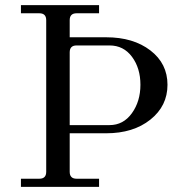

<svg xmlns="http://www.w3.org/2000/svg" viewBox="-20 -732 720 752"><path d="M62 0V-32H134Q161 -32 161 -59V-653Q161 -680 134 -680H62V-712H368V-680H280Q253 -680 253 -653V-586H396Q502 -586 569 -534.5Q636 -483 636 -400Q636 -317 569 -263.5Q502 -210 396 -210H253V-59Q253 -32 280 -32H368V0ZM253 -242H409Q463 -242 496.5 -288.5Q530 -335 530 -400Q530 -465 497 -509.5Q464 -554 409 -554H280Q253 -554 253 -527Z"/></svg>

Font: Old Standard TT
Style: Regular
Weight: 400
Designer: Alexey Kryukov <alexios@thessalonica.org.ru>
Version: Version 2.2